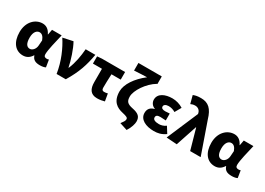

<svg xmlns="http://www.w3.org/2000/svg" viewBox="-3 -1819 4198 3040"><g transform="rotate(30 2095.5 -299.5)"><path d="M269 14C335 14 386 -16 424 -78H429C451 -10 499 14 580 14C627 14 661 5 682 -6L661 -137C648 -132 635 -130 624 -130C592 -130 569 -142 569 -181C569 -265 614 -439 644 -569H468L450 -474H446C409 -551 355 -583 292 -583C160 -583 40 -471 40 -282C40 -98 130 14 269 14ZM312 -132C257 -132 222 -177 222 -285C222 -394 271 -438 319 -438C365 -438 394 -404 416 -345L409 -248C405 -183 359 -132 312 -132Z M880 0H1048C1175 -211 1225 -367 1260 -569H1083C1073 -441 1051 -307 998 -181H993C971 -297 911 -482 853 -583L670 -544C761 -406 848 -211 880 0Z M1625 14C1677 14 1721 5 1760 -6L1737 -139C1711 -132 1693 -130 1672 -130C1646 -130 1628 -141 1628 -180C1628 -242 1630 -335 1635 -430H1804V-569H1381L1296 -562V-430H1461V-187C1461 -67 1502 14 1625 14Z M2283 214C2333 139 2353 61 2353 22C2353 -67 2309 -107 2193 -130C2091 -151 2062 -184 2062 -272C2062 -381 2184 -571 2336 -660H2342V-799H1915V-660C1984 -667 2102 -668 2147 -671C1985 -547 1880 -390 1880 -261C1880 -73 1985 -14 2090 9C2175 28 2197 40 2197 70C2197 100 2176 126 2144 169Z M2662 14C2733 14 2799 1 2873 -52L2803 -164C2761 -132 2712 -122 2680 -122C2605 -122 2567 -143 2567 -181C2567 -218 2591 -232 2646 -232C2677 -232 2712 -229 2745 -227V-353C2719 -351 2688 -348 2664 -348C2616 -348 2590 -363 2590 -394C2590 -426 2623 -447 2674 -447C2716 -447 2760 -435 2797 -411L2862 -525C2805 -562 2732 -583 2664 -583C2534 -583 2416 -533 2416 -419C2416 -374 2444 -320 2502 -301V-296C2434 -279 2393 -238 2393 -163C2393 -45 2515 14 2662 14Z M3084 13 3212 -372H3217L3322 0H3514L3313 -575C3264 -742 3189 -813 3055 -813C2984 -813 2952 -804 2913 -789L2951 -645C2978 -657 2998 -664 3034 -664C3079 -664 3122 -637 3133 -585L3136 -570L2892 0Z M3775 14C3841 14 3892 -16 3930 -78H3935C3957 -10 4005 14 4086 14C4133 14 4167 5 4188 -6L4167 -137C4154 -132 4141 -130 4130 -130C4098 -130 4075 -142 4075 -181C4075 -265 4120 -439 4150 -569H3974L3956 -474H3952C3915 -551 3861 -583 3798 -583C3666 -583 3546 -471 3546 -282C3546 -98 3636 14 3775 14ZM3818 -132C3763 -132 3728 -177 3728 -285C3728 -394 3777 -438 3825 -438C3871 -438 3900 -404 3922 -345L3915 -248C3911 -183 3865 -132 3818 -132Z"/></g></svg>

Font: Noto Sans Korean Black
Style: Bold
Weight: 900
Designer: Ryoko NISHIZUKA (kana & ideographs); Paul D. Hunt (Latin, Greek & Cyrillic); Wenlong ZHANG (bopomofo); Sandoll Communica
Foundry: Adobe Systems Incorporated
Version: Version 1.000;PS 1;hotconv 1.0.78;makeotf.lib2.5.61930